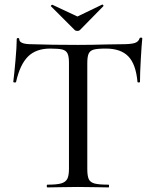

<svg xmlns="http://www.w3.org/2000/svg" viewBox="-20 -818 677 838"><path d="M50 -460Q50 -458 44 -458Q38 -458 38 -461Q42 -492 47.5 -553.5Q53 -615 53 -647Q53 -652 58.5 -652Q64 -652 64 -647Q64 -625 118 -625Q205 -622 320 -622Q379 -622 445 -624L513 -625Q550 -625 567 -630Q584 -635 589 -650Q590 -654 595.5 -654Q601 -654 601 -650Q598 -621 594.5 -559.5Q591 -498 591 -461Q591 -458 585.5 -458Q580 -458 580 -461Q573 -538 540 -572Q507 -606 442 -606Q405 -606 389 -601.5Q373 -597 367 -584Q361 -571 361 -542V-81Q361 -50 367.5 -36Q374 -22 393 -17Q412 -12 454 -12Q456 -12 456 -6Q456 0 454 0Q419 0 399 -1L320 -2L243 -1Q222 0 187 0Q184 0 184 -6Q184 -12 187 -12Q228 -12 247 -17.5Q266 -23 273.5 -37Q281 -51 281 -81V-544Q281 -572 274.5 -585Q268 -598 251.5 -602Q235 -606 199 -606Q137 -606 102 -571Q67 -536 50 -460ZM203 -790Q202 -790 202 -790.5Q202 -791 202 -791Q202 -793 204.5 -795.5Q207 -798 209 -797L318 -746L426 -798Q428 -799 430.5 -795.5Q433 -792 431 -791L329 -687Q325 -683 318 -683Q310 -683 306 -687Z"/></svg>

Font: Cormorant SC Medium
Style: Regular
Weight: 500
Designer: Christian Thalmann (Catharsis Fonts)
Version: Version 3.000